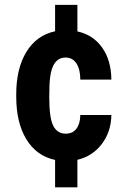

<svg xmlns="http://www.w3.org/2000/svg" viewBox="-20 -664 549 803"><path d="M254.9 -105Q284.2 -105 299.8 -126Q315.4 -147 315.9 -183.1H445.8Q444.8 -113.3 406 -62Q367.2 -10.7 303.7 4.4V119.6H210.4V4.9Q132.8 -11.7 90.3 -81.3Q47.9 -150.9 47.9 -259.8V-270.5Q47.9 -377 90.3 -446.8Q132.8 -516.6 210.4 -533.2V-643.6H303.7V-532.7Q369.6 -518.1 407.2 -465.1Q444.8 -412.1 445.8 -331.1H315.9Q315.9 -373.5 299.8 -398.4Q283.7 -423.3 254.4 -423.3Q199.7 -423.3 189.5 -339.8Q186 -312.5 186 -256.8Q186 -170.4 202.9 -137.7Q219.7 -105 254.9 -105Z"/></svg>

Font: TypoPRO Roboto
Style: Bold
Weight: 700
Designer: Google
Version: Version 2.136; 2016